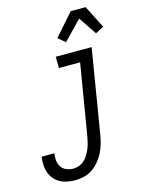

<svg xmlns="http://www.w3.org/2000/svg" viewBox="-142 -1057 859 1147"><g transform="rotate(-15 287.5 -483.5)"><path d="M179 8Q154 8 130 3.5Q106 -1 85.5 -12Q65 -23 49.5 -41Q34 -59 26 -81Q18 -103 16.5 -128Q15 -153 19 -178L20 -180H98L97 -179Q94 -156 96.5 -134Q99 -112 111 -95Q123 -78 143 -70Q163 -62 185 -62Q203 -62 221 -69Q239 -76 253.5 -89.5Q268 -103 278 -120Q288 -137 295 -154.5Q302 -172 306.5 -190Q311 -208 314 -226L387 -665H256L255 -735H477L391 -214Q387 -188 379 -161Q371 -134 358.5 -109Q346 -84 327 -61Q308 -38 284.5 -22Q261 -6 233.5 1Q206 8 179 8ZM337 -803 293 -840 412 -975H504L575 -835L524 -808L449 -919Z"/></g></svg>

Font: Iosevka Term Curly Oblique
Style: Regular
Weight: 400
Italic angle: -9°
Designer: Belleve Invis
Foundry: Belleve Invis
Version: Version 32.3.0